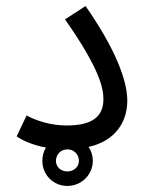

<svg xmlns="http://www.w3.org/2000/svg" viewBox="-20 -489 483 635"><path d="M35 -38C60 -21 94 -8 132 -1C124 12 120 27 120 43C120 89 156 126 203 126C249 126 287 89 287 43C287 26 282 10 273 -3C365 -24 401 -89 401 -156C401 -222 363 -325 263 -469L195 -425C310 -261 322 -197 322 -161C322 -104 286 -74 200 -74C147 -74 100 -90 68 -107ZM203 78C181 78 165 63 165 43C165 22 181 5 203 5C224 5 241 21 241 43C241 63 224 78 203 78Z"/></svg>

Font: Noto Sans Arabic UI SmCn
Style: Regular
Weight: 400
Width: 4
Designer: Monotype Design Team, Nadine Chahine and Nizar Qandah
Foundry: Monotype Imaging Inc.
Version: Version 2.010